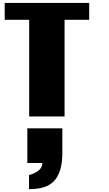

<svg xmlns="http://www.w3.org/2000/svg" viewBox="-20 -799 747 1317"><path d="M591.8 -778.8V-663.1H422.9V0H180.2V-663.1H12.2V-778.8ZM179.2 401.4Q204.6 395.5 224.6 384.3Q233.4 379.4 241.5 373.3Q249.5 367.2 256.1 359.1Q262.7 351.1 266.6 341.1Q270.5 331.1 270.5 319.3H167.5V81.5H407.7V246.1Q407.7 320.3 392.1 368.9Q376.5 417.5 347.2 446.3Q317.9 475.1 275.4 486.8Q232.9 498.5 179.2 498.5Z"/></svg>

Font: Coda Caption ExtraBold
Style: Regular
Weight: 800
Designer: vernon adams
Foundry: vernon adams
Version: Version 1.002